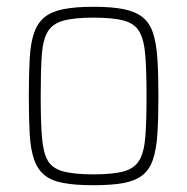

<svg xmlns="http://www.w3.org/2000/svg" viewBox="-20 -538 552 566"><path d="M256 8Q202 8 167 1.5Q132 -5 111.5 -21.5Q91 -38 80.5 -68Q70 -98 67.5 -143.5Q65 -189 65 -254Q65 -319 67.5 -365Q70 -411 80.5 -441Q91 -471 111.5 -487.5Q132 -504 167 -511Q202 -518 256 -518Q310 -518 344.5 -511Q379 -504 400 -487.5Q421 -471 431 -441Q441 -411 444 -365Q447 -319 447 -254Q447 -189 444 -143.5Q441 -98 431 -68Q421 -38 400 -21.5Q379 -5 344.5 1.5Q310 8 256 8ZM255 -24Q314 -24 345.5 -33Q377 -42 391 -66Q405 -90 408.5 -135.5Q412 -181 412 -254Q412 -327 408.5 -373Q405 -419 391.5 -443.5Q378 -468 346 -477Q314 -486 256 -486Q199 -486 166.5 -477Q134 -468 120 -443.5Q106 -419 103 -373Q100 -327 100 -254Q100 -181 103.5 -135.5Q107 -90 120 -66Q133 -42 165.5 -33Q198 -24 255 -24Z"/></svg>

Font: Saira Thin SemiCondensed
Style: Regular
Weight: 100
Width: 4
Version: Version 1.101